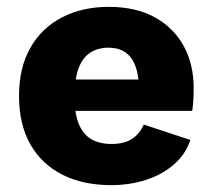

<svg xmlns="http://www.w3.org/2000/svg" viewBox="-20 -530 619 560"><path d="M304.7 10Q221.8 10 161.4 -20.8Q100.9 -51.6 68.2 -109.6Q35.5 -167.6 35.5 -250Q35.5 -332.4 68.4 -390.4Q101.3 -448.4 160.5 -479.2Q219.8 -510 297 -510Q376.2 -510 431.5 -479.5Q486.8 -449 515.9 -395.6Q544.9 -342.2 544.9 -273.1Q544.9 -254.5 543.8 -236.9Q542.6 -219.2 540.6 -206.6H144.8V-298.1H466.4L384.5 -255.7Q387.7 -320.7 366 -355.8Q344.2 -390.9 296.7 -390.9Q264.7 -390.9 242.2 -375.7Q219.7 -360.6 208.5 -329Q197.4 -297.4 197.4 -247.3Q197.4 -197.8 210.2 -167.6Q223 -137.4 246.9 -123.7Q270.8 -110.1 305.1 -110.1Q342.7 -110.1 365.3 -125.1Q387.9 -140.2 399.3 -166.6L535.3 -121.8Q521.1 -79.3 486.6 -49.7Q452.2 -20.1 404.8 -5Q357.5 10 304.7 10Z"/></svg>

Font: Work Sans
Style: Regular
Weight: 400
Designer: Wei Huang
Foundry: Wei Huang
Version: Version 2.006; ttfautohint (v1.8.1.43-b0c9)